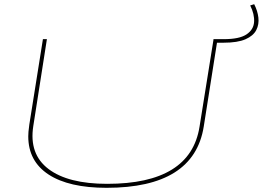

<svg xmlns="http://www.w3.org/2000/svg" viewBox="-20 -887 1255 917"><path d="M489 10Q309 10 212 -53.5Q115 -117 115 -236Q115 -246 116 -258Q117 -270 120 -292L185 -700H204L139 -285Q118 -151 211.5 -80Q305 -9 492 -9Q890 -9 933 -282L1000 -700H1019L953 -282Q906 10 489 10ZM1007 -683 999 -700H1049Q1123 -700 1157 -722.5Q1191 -745 1193.5 -782Q1196 -819 1175 -861L1194 -867Q1210 -836 1214 -803.5Q1218 -771 1204 -743.5Q1190 -716 1152.5 -699.5Q1115 -683 1047 -683Z"/></svg>

Font: Georama ExtraExtended Thin
Style: Italic
Weight: 100
Width: 8
Italic angle: -9°
Designer: Jean-Baptiste Levee
Foundry: Production Type
Version: Version 1.000